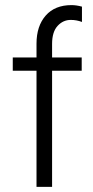

<svg xmlns="http://www.w3.org/2000/svg" viewBox="-20 -732 365 752"><path d="M300 -455H184V0H123V-455H30V-507H123V-561Q123 -630 159 -671Q195 -712 260 -712Q279 -712 301 -706V-646Q280 -654 257 -654Q227 -654 205.5 -630.5Q184 -607 184 -560V-507H300Z"/></svg>

Font: Hind Vadodara Light
Style: Regular
Weight: 300
Designer: Hitesh Malaviya
Foundry: Indian Type Foundry
Version: Version 1.000;PS 1.0;hotconv 1.0.86;makeotf.lib2.5.63406; tt